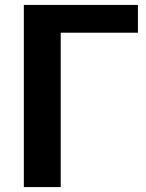

<svg xmlns="http://www.w3.org/2000/svg" viewBox="-20 -761 595 781"><path d="M77 0H227V-628H541V-741H77Z"/></svg>

Font: Cheyenne Sans
Style: Bold
Weight: 700
Designer: The Public Sans project authors (U.S. Web Design System), Libre Franklin designed by Pablo Impallari and Rodrigo Fuenzal
Foundry: The Cheyenne Sans Project Authors
Version: Version 2.007